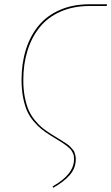

<svg xmlns="http://www.w3.org/2000/svg" viewBox="-20 -701 529 913"><path d="M232.9 191.9 230 185.5Q332 128.4 332 56.2Q332 47.9 331.1 40.8Q330.1 33.7 326.4 26.9Q322.8 20 320.1 15.1Q317.4 10.3 310.1 3.7Q302.7 -2.9 298.3 -6.6Q293.9 -10.3 282.7 -17.8Q271.5 -25.4 265.4 -29.1Q259.3 -32.7 244.1 -42.2Q229 -51.8 220.7 -56.6Q195.8 -72.3 178 -86.4Q160.2 -100.6 140.9 -123Q121.6 -145.5 109.6 -171.6Q97.7 -197.8 90.1 -236.1Q82.5 -274.4 82.5 -320.8Q82.5 -399.4 103 -464.8Q123.5 -530.3 163.3 -578.6Q203.1 -627 264.9 -653.8Q326.7 -680.7 404.8 -680.7H488.8L487.3 -672.4H405.3Q328.6 -672.4 268.1 -645.8Q207.5 -619.1 169.2 -571.8Q130.9 -524.4 110.8 -460.4Q90.8 -396.5 90.8 -320.3Q90.8 -275.4 98.1 -238.3Q105.5 -201.2 116.9 -175.8Q128.4 -150.4 146.7 -128.2Q165 -106 182.6 -92Q200.2 -78.1 224.1 -63Q233.4 -57.1 250.7 -46.6Q268.1 -36.1 274.9 -31.7Q281.7 -27.3 294.2 -19Q306.6 -10.7 311.3 -5.9Q315.9 -1 323.2 6.8Q330.6 14.6 333.3 21.2Q335.9 27.8 338.1 36.6Q340.3 45.4 340.3 55.7Q340.3 98.6 311.8 131.3Q283.2 164.1 232.9 191.9Z"/></svg>

Font: Fira Sans Compressed Eight
Style: Italic
Weight: 100
Width: 3
Italic angle: -8°
Designer: Carrois Corporate & Edenspiekermann AG
Foundry: Carrois Corporate GbR & Edenspiekermann AG
Version: Version 4.203;PS 004.203;hotconv 1.0.88;makeotf.lib2.5.64775